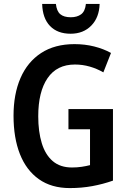

<svg xmlns="http://www.w3.org/2000/svg" viewBox="-20 -949 654 979"><path d="M329 -393H556V-28Q505 -10 450.5 0Q396 10 336 10Q242 10 178 -35.5Q114 -81 81.5 -163.5Q49 -246 49 -359Q49 -469 84.5 -551Q120 -633 189.5 -678.5Q259 -724 360 -724Q413 -724 460.5 -712Q508 -700 546 -679L507 -580Q474 -599 437.5 -609.5Q401 -620 362 -620Q270 -620 222.5 -550.5Q175 -481 175 -356Q175 -278 193 -219Q211 -160 249 -127.5Q287 -95 347 -95Q373 -95 396.5 -98.5Q420 -102 439 -107V-290H329ZM488 -929Q486 -860 445.5 -818.5Q405 -777 340 -777Q273 -777 235 -816.5Q197 -856 195 -929H265Q269 -892 287.5 -876.5Q306 -861 341 -861Q373 -861 393.5 -876Q414 -891 418 -929Z"/></svg>

Font: Noto Sans Georgian Condensed SemiBold
Style: Regular
Weight: 600
Width: 3
Designer: Monotype Design Team, Akaki Razmadze
Foundry: Google LLC
Version: Version 2.005; ttfautohint (v1.8.4.7-5d5b)